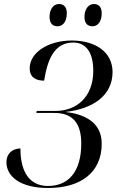

<svg xmlns="http://www.w3.org/2000/svg" viewBox="-20 -926 608 957"><path d="M441 -795C465 -795 487 -815 487 -860C487 -892 471 -906 448 -906C419 -906 401 -877 401 -842C401 -809 417 -795 441 -795ZM267 -795C291 -795 313 -815 313 -860C313 -892 297 -906 274 -906C244 -906 227 -877 227 -842C227 -809 243 -795 267 -795ZM220 11C381 11 487 -65 487 -210C487 -321 394 -358 306 -368C442 -383 541 -449 541 -567C541 -667 455 -724 338 -724C221 -724 128 -665 128 -585C128 -539 161 -524 200 -524C217 -632 252 -714 345 -714C416 -714 445 -653 445 -574C445 -439 358 -373 257 -373H163L161 -363H252C346 -363 385 -307 385 -211C385 -67 319 1 219 1C113 1 81 -92 82 -186C43 -186 12 -161 12 -118C12 -47 80 11 220 11Z"/></svg>

Font: Noto Serif Display SemiCondensed
Style: Italic
Weight: 400
Width: 4
Italic angle: -12°
Designer: Monotype Design Team
Foundry: Monotype Imaging Inc.
Version: Version 2.009